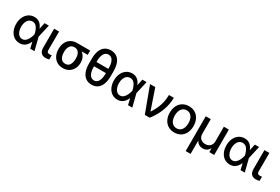

<svg xmlns="http://www.w3.org/2000/svg" viewBox="100 -1992 5075 3475"><g transform="rotate(30 2638.0 -254.5)"><path d="M40 -265.6Q40 -344.2 69.6 -406.2Q99.1 -468.3 150.9 -502.7Q202.6 -537.1 267.6 -537.1Q334.5 -537.1 379.6 -500.7Q424.8 -464.4 450.2 -399.4H451.7L479.5 -530.3H568.4L508.3 -265.1L575.2 0H486.3L455.6 -128.9H454.1Q427.2 -64.5 380.6 -26.9Q334 10.7 265.6 10.7Q199.2 10.7 147.9 -24.2Q96.7 -59.1 68.4 -122.1Q40 -185.1 40 -265.6ZM270.5 -78.1Q313.5 -78.1 344.7 -108.2Q376 -138.2 394.5 -179.9Q413.1 -221.7 422.9 -263.7L423.3 -265.1L422.9 -266.6Q408.7 -337.9 374 -393.1Q339.4 -448.2 275.4 -448.2Q236.3 -448.2 206.3 -425Q176.3 -401.9 159.9 -360.1Q143.6 -318.4 143.6 -264.6Q143.6 -211.9 159.4 -169.2Q175.3 -126.5 204.1 -102.3Q232.9 -78.1 270.5 -78.1Z M783.2 -530.3 782.2 -143.6Q782.2 -111.3 797.9 -99.1Q813.5 -86.9 840.8 -86.9Q852.1 -86.9 863.3 -88.6Q874.5 -90.3 881.8 -92.8V-3.9Q843.3 6.8 806.6 6.8Q747.6 6.8 713.6 -27.8Q679.7 -62.5 679.7 -137.7V-530.3Z M1168.9 -513.7H1442.4V-423.8H1314.5Q1356 -393.6 1379.6 -346.2Q1403.3 -298.8 1403.3 -242.2V-232.4Q1403.3 -167 1375.5 -111.6Q1347.7 -56.2 1294.7 -23.2Q1241.7 9.8 1169.9 9.8Q1096.7 9.8 1042.7 -24.2Q988.8 -58.1 960.2 -117.4Q931.6 -176.8 931.6 -251V-262.7Q931.6 -334.5 960 -391.6Q988.3 -448.7 1042 -481.2Q1095.7 -513.7 1168.9 -513.7ZM1169.9 -80.1Q1231 -80.1 1260.5 -127.9Q1290 -175.8 1290 -251V-262.7Q1290 -333.5 1260.3 -378.7Q1230.5 -423.8 1168.9 -423.8Q1106.4 -423.8 1075.7 -378.4Q1044.9 -333 1044.9 -262.7V-251Q1044.9 -175.3 1075.7 -127.7Q1106.4 -80.1 1169.9 -80.1Z M1770.5 9.8Q1700.7 9.8 1649.2 -24.4Q1597.7 -58.6 1569.3 -128.2Q1541 -197.8 1541 -301.8V-398.4Q1541 -502 1569.1 -570.8Q1597.2 -639.6 1648.2 -672.9Q1699.2 -706.1 1768.6 -706.1Q1838.9 -706.1 1889.6 -672.9Q1940.4 -639.6 1968.3 -570.8Q1996.1 -502 1996.1 -398.4V-301.8Q1996.1 -197.8 1968.5 -127.9Q1940.9 -58.1 1890.4 -24.2Q1839.8 9.8 1770.5 9.8ZM1768.6 -617.2Q1731 -617.2 1703.1 -594Q1675.3 -570.8 1659.9 -525.6Q1644.5 -480.5 1644.5 -416V-391.6H1892.6V-416Q1892.6 -481 1877.2 -526.1Q1861.8 -571.3 1834 -594.2Q1806.2 -617.2 1768.6 -617.2ZM1770.5 -79.1Q1807.6 -79.1 1835 -102.8Q1862.3 -126.5 1877.4 -172.9Q1892.6 -219.2 1892.6 -285.2V-302.7H1644.5V-285.2Q1644.5 -220.2 1660.2 -173.8Q1675.8 -127.4 1704.3 -103.3Q1732.9 -79.1 1770.5 -79.1Z M2084 -265.6Q2084 -344.2 2113.5 -406.2Q2143.1 -468.3 2194.8 -502.7Q2246.6 -537.1 2311.5 -537.1Q2378.4 -537.1 2423.6 -500.7Q2468.8 -464.4 2494.1 -399.4H2495.6L2523.4 -530.3H2612.3L2552.2 -265.1L2619.1 0H2530.3L2499.5 -128.9H2498Q2471.2 -64.5 2424.6 -26.9Q2377.9 10.7 2309.6 10.7Q2243.2 10.7 2191.9 -24.2Q2140.6 -59.1 2112.3 -122.1Q2084 -185.1 2084 -265.6ZM2314.5 -78.1Q2357.4 -78.1 2388.7 -108.2Q2419.9 -138.2 2438.5 -179.9Q2457 -221.7 2466.8 -263.7L2467.3 -265.1L2466.8 -266.6Q2452.6 -337.9 2418 -393.1Q2383.3 -448.2 2319.3 -448.2Q2280.3 -448.2 2250.2 -425Q2220.2 -401.9 2203.9 -360.1Q2187.5 -318.4 2187.5 -264.6Q2187.5 -211.9 2203.4 -169.2Q2219.2 -126.5 2248 -102.3Q2276.9 -78.1 2314.5 -78.1Z M2683.6 -530.3H2793L2938.5 -106.4H2944.3Q2996.6 -190.4 3024.9 -257.8Q3053.2 -325.2 3064.9 -387.9Q3076.7 -450.7 3079.1 -530.3H3181.6Q3180.2 -393.6 3130.1 -258.1Q3080.1 -122.6 2983.4 0H2880.9Z M3251 -262.7Q3251 -344.7 3281.7 -406.7Q3312.5 -468.8 3368.7 -502.9Q3424.8 -537.1 3499 -537.1Q3572.8 -537.1 3628.9 -502.9Q3685.1 -468.8 3715.6 -406.5Q3746.1 -344.2 3746.1 -262.7Q3746.1 -181.2 3715.6 -119.4Q3685.1 -57.6 3628.9 -23.4Q3572.8 10.7 3499 10.7Q3424.8 10.7 3368.7 -23.4Q3312.5 -57.6 3281.7 -119.4Q3251 -181.2 3251 -262.7ZM3640.6 -262.7Q3640.6 -314.9 3624.8 -357.7Q3608.9 -400.4 3576.9 -425.8Q3544.9 -451.2 3499 -451.2Q3452.1 -451.2 3419.7 -425.8Q3387.2 -400.4 3371.3 -357.7Q3355.5 -314.9 3355.5 -262.7Q3355.5 -210.4 3371.3 -168.2Q3387.2 -126 3419.7 -101.1Q3452.1 -76.2 3499 -76.2Q3545.4 -76.2 3577.1 -101.1Q3608.9 -126 3624.8 -168.2Q3640.6 -210.4 3640.6 -262.7Z M3848.6 -530.3H3953.1V-220.7Q3953.1 -181.6 3970 -151.4Q3986.8 -121.1 4017.8 -104.5Q4048.8 -87.9 4089.8 -87.9Q4130.4 -87.9 4161.4 -104.5Q4192.4 -121.1 4209.5 -151.4Q4226.6 -181.6 4226.6 -220.7V-530.3H4331.1V0H4228.5V-78.1H4223.6Q4205.1 -39.1 4169.4 -18.1Q4133.8 2.9 4089.8 2.9Q4045.4 2.9 4010 -17.8Q3974.6 -38.6 3955.1 -78.1H3951.2V197.3H3848.6Z M4434.6 -265.6Q4434.6 -344.2 4464.1 -406.2Q4493.7 -468.3 4545.4 -502.7Q4597.2 -537.1 4662.1 -537.1Q4729 -537.1 4774.2 -500.7Q4819.3 -464.4 4844.7 -399.4H4846.2L4874 -530.3H4962.9L4902.8 -265.1L4969.7 0H4880.9L4850.1 -128.9H4848.6Q4821.8 -64.5 4775.1 -26.9Q4728.5 10.7 4660.2 10.7Q4593.8 10.7 4542.5 -24.2Q4491.2 -59.1 4462.9 -122.1Q4434.6 -185.1 4434.6 -265.6ZM4665 -78.1Q4708 -78.1 4739.3 -108.2Q4770.5 -138.2 4789.1 -179.9Q4807.6 -221.7 4817.4 -263.7L4817.9 -265.1L4817.4 -266.6Q4803.2 -337.9 4768.6 -393.1Q4733.9 -448.2 4669.9 -448.2Q4630.9 -448.2 4600.8 -425Q4570.8 -401.9 4554.4 -360.1Q4538.1 -318.4 4538.1 -264.6Q4538.1 -211.9 4554 -169.2Q4569.8 -126.5 4598.6 -102.3Q4627.4 -78.1 4665 -78.1Z M5177.7 -530.3 5176.8 -143.6Q5176.8 -111.3 5192.4 -99.1Q5208 -86.9 5235.4 -86.9Q5246.6 -86.9 5257.8 -88.6Q5269 -90.3 5276.4 -92.8V-3.9Q5237.8 6.8 5201.2 6.8Q5142.1 6.8 5108.2 -27.8Q5074.2 -62.5 5074.2 -137.7V-530.3Z"/></g></svg>

Font: WEMIX Pretendard Medium
Style: Regular
Weight: 500
Designer: Base glyphs from Inter by Rasmus Andersson; Hangeul glyphs from Noto Sans CJK(Source Han Sans) by Jang Soo-young and Kan
Foundry: Kil Hyung-jin
Version: Version 1.000